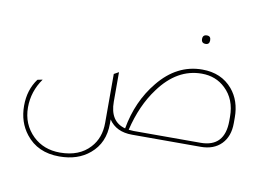

<svg xmlns="http://www.w3.org/2000/svg" viewBox="-83 -749 1484 1071"><g transform="rotate(10 658.5 -214.0)"><path d="M1007 -570Q983 -570 983 -594Q983 -618 1007 -618Q1029 -618 1029 -594Q1029 -570 1007 -570ZM647 -28Q675 -186 768 -299Q871 -426 1015 -426Q1123 -426 1186 -352Q1239 -289 1239 -194V-162Q1239 -87 1196.5 -43.5Q1154 0 1080 0H691Q601 0 559 -63V-39Q559 70 484 133Q417 190 312 190Q189 190 122 104Q70 38 70 -55Q70 -145 118 -210L147 -216Q93 -140 93 -50Q93 46 159 110Q220 168 312 168Q421 168 481 102Q532 47 532 -39V-316L559 -331V-164Q559 -51 647 -28ZM1212 -170V-194Q1212 -292 1150 -351Q1096 -403 1016 -403Q876 -403 776 -266Q702 -167 668 -24Q686 -22 696 -22H1075Q1212 -22 1212 -170Z"/></g></svg>

Font: Tajawal ExtraLight
Style: Regular
Weight: 275
Designer: Boutros Fonts
Foundry: Created by Boutros International 2017
Version: Version 1.700